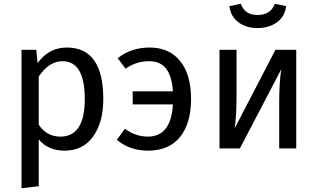

<svg xmlns="http://www.w3.org/2000/svg" viewBox="-20 -793 1698 1026"><path d="M337 -539Q532 -539 532 -264Q532 -140 478 -64Q424 12 325 12Q237 12 187 -48V202L95 213V-527H174L181 -456Q241 -539 337 -539ZM303 -63Q433 -63 433 -264Q433 -466 314 -466Q242 -466 187 -384V-127Q229 -63 303 -63Z M780 -539Q884 -539 942.5 -467Q1001 -395 1001 -264Q1001 -134 942 -61Q883 12 771 12Q673 12 604 -46L648 -105Q704 -63 770 -63Q894 -63 904 -235H689V-305H904Q898 -388 867 -427Q836 -466 776 -466Q708 -466 651 -426L609 -482Q680 -539 780 -539Z M1356 -643Q1295 -643 1253.5 -674.5Q1212 -706 1206 -760L1267 -773Q1287 -713 1356 -713Q1428 -713 1448 -773L1509 -760Q1503 -706 1460.5 -674.5Q1418 -643 1356 -643ZM1563 -527V0H1472V-238Q1472 -357 1483 -423L1262 0H1153V-527H1244V-289Q1244 -172 1234 -107L1452 -527Z"/></svg>

Font: Fira Sans
Style: Regular
Weight: 400
Designer: Carrois Corporate & Edenspiekermann AG
Foundry: Carrois Corporate GbR & Edenspiekermann AG
Version: Version 4.106;PS 004.106;hotconv 1.0.70;makeotf.lib2.5.58329